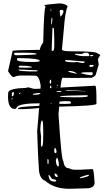

<svg xmlns="http://www.w3.org/2000/svg" viewBox="-20 -1123 655 1152"><path d="M551.8 -608.4Q559.6 -607.4 558.6 -501H560.5Q558.6 -487.3 335 -483.4L331.1 -437.5Q348.6 -156.2 360.4 -156.2Q365.2 -113.3 394.5 -113.3Q411.1 -104.5 431.6 -104.5H456.1L536.1 -108.4Q542 -108.4 546.9 -36.1Q552.7 6.8 499 6.8L394.5 9.8Q306.6 9.8 251 -38.1Q212.9 -52.7 212.9 -120.1Q208 -173.8 203.1 -336.9L214.8 -474.6Q121.1 -465.8 87.9 -468.8V-471.7Q88.9 -483.4 204.1 -487.3Q210 -488.3 215.8 -488.3L217.8 -502.9Q81.1 -503.9 78.1 -472.7L67.4 -468.8Q21.5 -472.7 29.3 -567.4Q32.2 -592.8 137.7 -595.7Q138.7 -598.6 152.3 -598.6L178.7 -590.8L191.4 -589.8L222.7 -590.8L223.6 -601.6V-612.3Q214.8 -668.9 191.4 -668.9L151.4 -669.9H103.5Q84 -669.9 61.5 -660.2Q47.9 -662.1 28.3 -696.3L55.7 -817.4Q55.7 -822.3 219.7 -824.2Q219.7 -842.8 239.3 -868.2Q244.1 -1079.1 252.9 -1079.1V-1084Q252.9 -1086.9 247.1 -1086.9V-1090.8Q247.1 -1095.7 335.9 -1102.5Q367.2 -1102.5 385.7 -1086.9Q370.1 -1047.9 363.3 -950.2L351.6 -826.2Q351.6 -815.4 404.3 -815.4Q565.4 -815.4 565.4 -801.8Q570.3 -801.8 582 -793Q568.4 -773.4 568.4 -767.6V-762.7L572.3 -735.4L554.7 -675.8Q554.7 -667 527.3 -655.3L522.5 -656.2L431.6 -655.3L355.5 -656.2Q349.6 -656.2 342.8 -597.7L544.9 -608.4ZM82 -771.5V-764.6Q82 -751 173.8 -751Q218.8 -751 218.8 -757.8Q218.8 -772.5 100.6 -774.4H85ZM221.7 -341.8 226.6 -304.7 225.6 -256.8 226.6 -243.2H230.5Q239.3 -243.2 239.3 -306.6V-338.9Q239.3 -400.4 232.4 -400.4Q223.6 -400.4 221.7 -341.8ZM64.5 -801.8Q64.5 -792 75.2 -792H95.7Q145.5 -792 199.2 -796.9V-798.8Q199.2 -806.6 132.8 -806.6H75.2Q64.5 -805.7 64.5 -801.8ZM294.9 -956.1 290 -822.3V-820.3L293.9 -817.4H296.9Q305.7 -817.4 305.7 -851.6V-881.8L303.7 -949.2Q300.8 -956.1 298.8 -956.1ZM358.4 -541Q502 -535.2 506.8 -545.9L507.8 -548.8L501 -551.8Q371.1 -549.8 339.8 -545.9V-543ZM469.7 -798.8 452.1 -799.8H430.7V-794.9Q460 -786.1 481.4 -786.1H512.7Q515.6 -786.1 515.6 -792Q513.7 -806.6 500 -806.6H486.3ZM370.1 -758.8V-757.8Q370.1 -751 419.9 -749L442.4 -751L472.7 -745.1H478.5Q488.3 -745.1 488.3 -753.9H486.3L383.8 -762.7H374ZM406.2 -503.9V-505.9Q406.2 -510.7 398.4 -515.6H397.5Q371.1 -517.6 336.9 -513.7L335.9 -500Q406.2 -498 406.2 -503.9ZM465.8 -683.6Q503.9 -671.9 531.2 -671.9L536.1 -676.8V-685.5L533.2 -689.5H502Q465.8 -689.5 465.8 -683.6ZM91.8 -706.1V-703.1Q91.8 -694.3 194.3 -694.3L206.1 -696.3V-697.3L203.1 -701.2ZM91.8 -723.6Q91.8 -717.8 98.6 -717.8L132.8 -716.8L168.9 -717.8L170.9 -719.7V-721.7Q153.3 -728.5 109.4 -728.5H96.7ZM271.5 -74.2V-68.4Q275.4 -34.2 300.8 -34.2H314.5L317.4 -38.1V-40Q317.4 -44.9 292 -49.8L274.4 -74.2ZM321.3 -177.7 315.4 -161.1Q315.4 -130.9 329.1 -123L333 -128.9V-140.6Q329.1 -174.8 321.3 -177.7ZM337.9 -1058.6V-1056.6L341.8 -1024.4H344.7Q360.4 -1041 360.4 -1052.7V-1058.6L355.5 -1063.5H342.8ZM458 -54.7 462.9 -53.7Q513.7 -62.5 513.7 -72.3L510.7 -75.2Q458 -61.5 458 -54.7ZM390.6 -697.3V-694.3Q392.6 -689.5 437.5 -680.7H440.4V-682.6Q420.9 -697.3 397.5 -697.3ZM177.7 -559.6V-554.7H179.7Q205.1 -552.7 221.7 -560.5V-564.5Q206.1 -566.4 177.7 -559.6ZM307.6 -234.4 305.7 -225.6V-215.8Q305.7 -206.1 312.5 -204.1H314.5Q319.3 -205.1 319.3 -213.9Q316.4 -234.4 310.5 -234.4ZM377 -582V-579.1L489.3 -575.2L497.1 -576.2L397.5 -582L385.7 -583ZM308.6 -82 307.6 -81.1V-72.3Q310.5 -65.4 317.4 -61.5H326.2V-63.5Q326.2 -78.1 308.6 -82ZM51.8 -565.4 50.8 -548.8 53.7 -544.9H55.7Q60.5 -544.9 63.5 -560.5L64.5 -566.4L60.5 -570.3H57.6ZM515.6 -728.5V-726.6L520.5 -721.7H526.4Q539.1 -721.7 543 -730.5L538.1 -733.4H520.5ZM290 -1017.6Q287.1 -1007.8 287.1 -981.4V-976.6H290L293.9 -1000V-1013.7ZM264.6 -168V-147.5L266.6 -138.7H267.6L271.5 -142.6V-164.1L267.6 -168ZM278.3 -634.8V-624L281.2 -621.1Q287.1 -622.1 287.1 -630.9V-635.7L285.2 -644.5H283.2Q278.3 -642.6 278.3 -634.8ZM335.9 -571.3H339.8V-570.3Q346.7 -571.3 348.6 -576.2L349.6 -577.1H346.7Q321.3 -577.1 317.4 -573.2V-572.3L334 -571.3Q335 -571.3 335.9 -570.3ZM520.5 -790V-788.1L524.4 -785.2Q537.1 -785.2 540 -792V-793H524.4ZM281.2 -608.4 280.3 -600.6V-593.8L287.1 -594.7L288.1 -598.6V-605.5L285.2 -608.4ZM92.8 -562.5V-560.5L99.6 -559.6L102.5 -563.5L103.5 -566.4H98.6ZM48.8 -530.3V-527.3L51.8 -526.4L55.7 -529.3L56.6 -533.2H52.7ZM283.2 -1066.4V-1058.6H288.1V-1063.5L285.2 -1066.4ZM321.3 -615.2V-612.3L326.2 -607.4H328.1V-610.4L322.3 -615.2ZM283.2 -502.9H285.2Q287.1 -502.9 290 -502V-502.9L289.1 -505.9Q286.1 -504.9 283.2 -504.9ZM320.3 -596.7H324.2L321.3 -600.6ZM330.1 -543.9H331.1V-544.9Z"/></svg>

Font: Love Ya Like A Sister
Style: Regular
Weight: 400
Designer: Kimberly Geswein
Foundry: Kimberly Geswein
Version: Version 1.002 2007